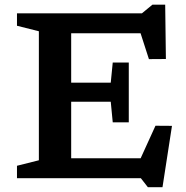

<svg xmlns="http://www.w3.org/2000/svg" viewBox="-20 -761 796 820"><path d="M530 -494V-366V-238.5H461.5L453 -326.5H210V-408H453L461.5 -494ZM688.5 -509 616 -508.5 565 -666.5 610.5 -619H210V-704H586L631 -741H685.5ZM559 -37.5 644 -224 714.5 -223.5 674 38.5H611.5L581.5 0H210V-85H598.5ZM52.5 0V-53L146 -76.5V-627.5L52.5 -651V-704H284V0Z"/></svg>

Font: Newsreader 7pt Medium
Style: Regular
Weight: 500
Designer: Hugues Gentile
Foundry: Production Type
Version: Version 1.003